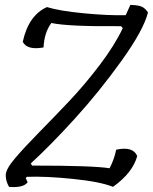

<svg xmlns="http://www.w3.org/2000/svg" viewBox="-20 -764 625 785"><path d="M90 -41 85 -36 93 -19Q76 5 17 0Q3 -24 3.5 -48.5Q4 -73 42 -117.5Q80 -162 139.5 -222.5Q199 -283 262.5 -350Q326 -417 387.5 -498Q449 -579 482 -649L475 -657Q260 -655 190 -670Q161 -631 158 -570Q91 -558 73 -593Q97 -702 172 -735Q224 -719 324.5 -709.5Q425 -700 494 -702L513 -744Q547 -743 561 -736Q575 -729 585 -713Q567 -641 476.5 -515Q386 -389 286 -279Q186 -169 106 -96L111 -87Q363 -87 428 -76Q447 -112 455 -152Q524 -167 541 -126Q523 -58 442 0Q391 -21 278.5 -32.5Q166 -44 90 -41Z"/></svg>

Font: Tillana
Style: Regular
Weight: 400
Designer: Lipi Raval (Devanagari, Latin), Jonny Pinhorn (Latin)
Foundry: Indian Type Foundry
Version: Version 2.003;PS 1.0;hotconv 1.0.79;makeotf.lib2.5.61930; tt